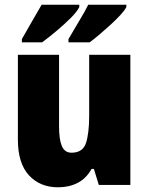

<svg xmlns="http://www.w3.org/2000/svg" viewBox="-20 -786 631 816"><path d="M534 -553V0H400L379 -68H369Q347 -28 310.5 -9Q274 10 227 10Q150 10 103 -41Q56 -92 56 -193V-553H231V-248Q231 -193 243 -165Q255 -137 284 -137Q332 -137 345.5 -178.5Q359 -220 359 -294V-553ZM517 -756Q510 -742 492 -722.5Q474 -703 450.5 -681.5Q427 -660 403.5 -640Q380 -620 361 -606H271V-620Q296 -663 319.5 -702Q343 -741 355 -766H517ZM317 -756Q308 -737 280.5 -709.5Q253 -682 219.5 -654Q186 -626 159 -606H73V-620Q97 -663 120 -702Q143 -741 157 -766H317Z"/></svg>

Font: Noto Sans Oriya Cond Blk
Style: Regular
Weight: 900
Width: 3
Designer: Amélie Bonet and Sol Matas
Foundry: Google LLC
Version: Version 2.006; ttfautohint (v1.8.4.7-5d5b)